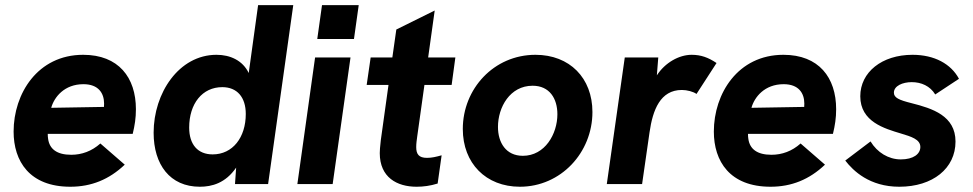

<svg xmlns="http://www.w3.org/2000/svg" viewBox="-20 -717 3789 748"><path d="M254 10.5C335.5 10.5 405 -17.5 466 -75.5L371 -158C337.5 -128 298.5 -114 257.5 -114C201 -114 173 -137 167.5 -175.5C166.5 -182 166 -188 166 -195.5H497C505 -228.5 509.5 -257 509.5 -291.5C509.5 -415 442 -503.5 304 -503.5C126.5 -503.5 33 -352 33 -204.5C33 -89 95 10.5 254 10.5ZM179.5 -297C191 -338.5 230.5 -389 305 -389C363.5 -389 385.5 -354 385.5 -313.5C385.5 -309 385.5 -304.5 385 -300.5Z M758.5 10.5C805.5 10.5 858.5 -3.5 900 -64L895.5 0H1024.5L1122.5 -697H985.5L949 -432.5C925.5 -481.5 877 -503.5 823.5 -503.5C677 -503.5 578.5 -354.5 578.5 -200C578.5 -76 642 10.5 758.5 10.5ZM717 -220C717 -313 768 -377.5 846 -377.5C903.5 -377.5 937.5 -338.5 937.5 -273C937.5 -181.5 886.5 -115.5 808.5 -115.5C750.5 -115.5 717 -154 717 -220Z M1138.5 0H1276L1345.5 -493H1207.5ZM1216 -565H1359L1377.5 -697H1234.5Z M1603 10.5C1629 10.5 1656.5 7 1685 -2L1700.5 -112C1679 -106 1662 -102 1643.5 -102C1612 -102 1601.5 -116 1601.5 -144C1601.5 -158 1603.5 -171 1605.5 -186L1633.5 -386H1739.5L1754 -493H1648L1673.5 -676L1524 -602L1508.5 -493H1424L1408.5 -386H1493.5L1463.5 -170.5C1460.5 -143 1459.5 -131 1459.5 -120.5C1459.5 -26 1526.5 10.5 1603 10.5Z M2005.5 10.5C2165 10.5 2288 -122.5 2288 -280.5C2288 -413 2199.5 -503.5 2066 -503.5C1904 -503.5 1783 -371 1783 -214.5C1783 -81 1873 10.5 2005.5 10.5ZM1920 -222.5C1920 -299 1966.5 -383 2055 -383C2121 -383 2151.5 -333 2151.5 -272C2151.5 -195 2103 -110 2017 -110C1951 -110 1920 -161.5 1920 -222.5Z M2344 0H2481.5L2510.5 -201.5C2523 -289 2552.5 -366.5 2636.5 -366.5C2656.5 -366.5 2681 -360 2693.5 -351L2771.5 -471.5C2739.5 -493 2711 -503.5 2674.5 -503.5C2625.5 -503.5 2571 -473 2539 -423.5L2544.5 -493H2414Z M2982 10.5C3063.5 10.5 3133 -17.5 3194 -75.5L3099 -158C3065.5 -128 3026.5 -114 2985.5 -114C2929 -114 2901 -137 2895.5 -175.5C2894.5 -182 2894 -188 2894 -195.5H3225C3233 -228.5 3237.5 -257 3237.5 -291.5C3237.5 -415 3170 -503.5 3032 -503.5C2854.5 -503.5 2761 -352 2761 -204.5C2761 -89 2823 10.5 2982 10.5ZM2907.5 -297C2919 -338.5 2958.5 -389 3033 -389C3091.5 -389 3113.5 -354 3113.5 -313.5C3113.5 -309 3113.5 -304.5 3113 -300.5Z M3483.5 10.5C3614 10.5 3702.5 -61 3702.5 -165.5C3702.5 -266 3612.5 -294.5 3531.5 -315C3481.5 -327.5 3462.5 -336.5 3462.5 -356C3462.5 -382.5 3496.5 -397 3532 -397C3569 -397 3603.5 -382 3623.5 -349L3716 -410C3685 -468 3620.5 -503.5 3535 -503.5C3415.5 -503.5 3331.5 -435.5 3331.5 -342C3331.5 -242.5 3426.5 -216 3489.5 -197C3529 -185 3565.5 -174.5 3565.5 -144.5C3565.5 -117 3538.5 -96 3489.5 -96C3441.5 -96 3397.5 -123 3371.5 -166L3273 -91.5C3304 -51.5 3367.5 10.5 3483.5 10.5Z"/></svg>

Font: HK Grotesk ExtraBold
Style: Italic
Weight: 800
Italic angle: -16°
Designer: Alfredo Marco Pradil
Foundry: Hanken Design Co.
Version: Version 3.001;FEAKit 1.0